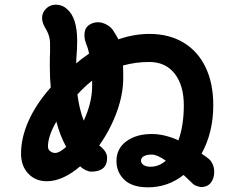

<svg xmlns="http://www.w3.org/2000/svg" viewBox="-20 -795 1040 821"><path d="M896 -61Q896 -31 881 -13Q866 5 840 5Q832 4 821.5 0.5Q811 -3 806 -8L765 -47Q698 6 613 6Q545 6 511.5 -26.5Q478 -59 478 -106Q478 -160 520.5 -191Q563 -222 629 -222Q683 -222 743 -195Q766 -259 766 -345Q766 -430 727 -480Q688 -530 618 -530Q561 -530 506 -515Q507 -500 507 -463Q507 -391 479 -315Q451 -239 404 -173Q408 -171 414 -165Q438 -144 438 -120Q438 -90 420.5 -75.5Q403 -61 370 -61Q361 -61 347.5 -67Q334 -73 327 -80L323 -84Q248 -20 180 -20Q132 -20 101 -52.5Q70 -85 70 -138Q70 -206 102 -278Q134 -350 197 -421Q193 -460 193 -513Q193 -552 194 -570V-610Q194 -644 171 -680Q160 -699 160 -719Q160 -741 177 -758Q194 -775 218 -775Q247 -775 268 -755Q310 -718 310 -620Q310 -588 307 -552Q306 -544 306 -524L328 -542L361 -566Q357 -587 348 -609Q341 -627 341 -645Q341 -672 357.5 -685.5Q374 -699 397 -700Q418 -700 438 -688.5Q458 -677 468 -658Q480 -640 486 -627Q555 -650 618 -650Q703 -650 764.5 -613Q826 -576 859 -507.5Q892 -439 892 -345Q892 -229 842 -138Q853 -131 871 -117Q883 -108 889.5 -92.5Q896 -77 896 -61ZM374 -450 370 -447Q340 -423 311 -391Q319 -329 338 -279Q374 -356 374 -427ZM263 -167Q237 -214 221 -275Q185 -213 185 -168Q185 -156 194.5 -148.5Q204 -141 216 -141Q234 -141 263 -167ZM689 -108Q652 -134 629 -134Q607 -134 595 -127Q583 -120 583 -108Q583 -97 594 -89.5Q605 -82 623 -82Q660 -82 689 -108Z"/></svg>

Font: Tsukimi Rounded
Style: Bold
Weight: 700
Designer: Takashi Funayama
Foundry: Takashi Funayama
Version: Version 1.032; ttfautohint (v1.8.3)